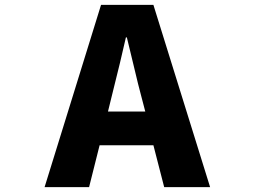

<svg xmlns="http://www.w3.org/2000/svg" viewBox="-20 -764 1040 784"><path d="M420.9 -308.6H573.2L556.6 -372.1Q545.9 -411.1 526.4 -493.7Q506.8 -576.2 498 -611.3H494.1Q474.6 -523.4 436.5 -372.1ZM650.4 0 606.4 -170.9H386.7L343.8 0H162.1L392.6 -744.1H606.4L837.9 0Z"/></svg>

Font: Gen Shin Gothic Monospace Heavy
Style: Bold
Weight: 800
Designer: [Source Han Sans]
Ryoko NISHIZUKA  (kana & ideographs); Paul D. Hunt (Latin, Greek & Cyrillic); Wenlong ZHANG  (bopomofo
Version: Version 1.002.20150607